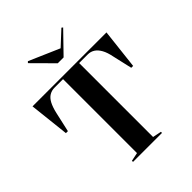

<svg xmlns="http://www.w3.org/2000/svg" viewBox="-252 -1083 1232 1232"><g transform="rotate(-45 364.0 -467.0)"><path d="M233 0V-10L291 -22V-693H213Q188 -693 167 -680.5Q146 -668 131.5 -640.5Q117 -613 107 -569L77 -435H59L29 -708H700L669 -435H652L622 -566Q613 -612 597.5 -639.5Q582 -667 561.5 -680Q541 -693 515 -693H437V-22L496 -10V0ZM517 -934 526 -927 392 -789H339L204 -925L213 -934L420 -844Z"/></g></svg>

Font: Kalnia Medium
Style: Regular
Weight: 500
Designer: Frida Medrano
Foundry: Frida Medrano
Version: Version 1.105